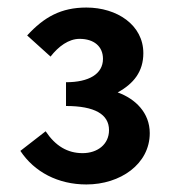

<svg xmlns="http://www.w3.org/2000/svg" viewBox="-20 -907 464 509"><path d="M209 -418C299 -418 377 -472 377 -554C377 -608 339 -645 292 -662C334 -685 360 -717 360 -766C360 -841 290 -887 209 -887C142 -887 97 -862 52 -813L114 -757C135 -784 162 -804 191 -804C229 -804 253 -784 253 -751C253 -711 216 -689 155 -689V-626C231 -626 269 -604 269 -562C269 -524 238 -501 199 -501C159 -501 127 -520 101 -559L34 -507C71 -451 134 -418 209 -418Z"/></svg>

Font: Noto Sans T Chinese Bold
Style: Bold
Weight: 700
Designer: Ryoko NISHIZUKA (kana & ideographs); Paul D. Hunt (Latin, Greek & Cyrillic); Wenlong ZHANG (bopomofo); Sandoll Communica
Foundry: Adobe Systems Incorporated
Version: Version 1.000;PS 1;hotconv 1.0.78;makeotf.lib2.5.61930